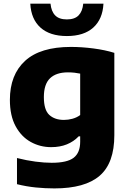

<svg xmlns="http://www.w3.org/2000/svg" viewBox="-20 -818 716 1068"><path d="M282.5 230Q231.5 230 179 224.8Q126.5 219.5 74.5 206.5V61Q127.5 74.5 177.5 81Q227.5 87.5 267.5 87.5Q353.5 87.5 389.8 59.5Q426 31.5 426 -29.5V-59.5H417.5Q390 -30.5 351.8 -15Q313.5 0.5 264.5 0.5Q203 0.5 150.8 -28.5Q98.5 -57.5 66.8 -116Q35 -174.5 35 -262.5Q35 -402 119.5 -479.5Q204 -557 374.5 -557Q434.5 -557 499.8 -548.5Q565 -540 616 -524V-66Q616 89 534.5 159.5Q453 230 282.5 230ZM335.5 -151Q359.5 -151 383.2 -157.5Q407 -164 426 -178V-408.5Q412.5 -411.5 395 -413.5Q377.5 -415.5 358 -415.5Q292.5 -415.5 258.2 -382.5Q224 -349.5 224 -278Q224 -206.5 254.2 -178.8Q284.5 -151 335.5 -151ZM352 -617.5Q257.5 -617.5 205.2 -664.5Q153 -711.5 148.5 -797.5H261Q265 -755 286.8 -732.5Q308.5 -710 352 -710Q395.5 -710 417.2 -732.5Q439 -755 443 -797.5H555.5Q551 -711.5 498.8 -664.5Q446.5 -617.5 352 -617.5Z"/></svg>

Font: Encode Sans Semi Expanded ExtraBold
Style: Regular
Weight: 800
Width: 6
Designer: Multiple Designers
Foundry: Impallari Type
Version: Version 3.000; ttfautohint (v1.8.3) -l 8 -r 50 -G 200 -x 14 